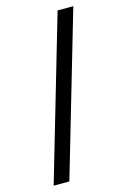

<svg xmlns="http://www.w3.org/2000/svg" viewBox="-129 -824 649 980"><g transform="rotate(-15 195.5 -334.5)"><path d="M28 95 279 -764H362L111 95Z"/></g></svg>

Font: DM Sans 17pt
Style: Regular
Weight: 400
Version: Version 4.004;gftools[0.9.30]